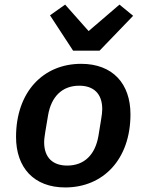

<svg xmlns="http://www.w3.org/2000/svg" viewBox="-20 -807 640 839"><path d="M264.9 12.1C430.8 12.1 550.1 -110.4 550.1 -307.5C550.1 -441.1 472.7 -528.1 334.5 -528.1C169 -528.1 50.1 -405.5 50.1 -208.5C50.1 -74.9 127.8 12.1 264.9 12.1ZM172.9 -186.1C172.9 -198.2 175.4 -214.5 177.9 -230.8L190 -302.9C203.8 -384.6 251.4 -432.5 326.3 -432.5C387.8 -432.5 426.8 -399.1 426.8 -329.9C426.8 -317.8 424.7 -301.5 421.9 -285.2L410.2 -213.4C396.3 -131.4 348.7 -83.5 273.8 -83.5C212 -83.5 172.9 -116.8 172.9 -186.1ZM198.5 -740.1 299.4 -585.6H415.1L561.8 -737.9L502.1 -786.9L367.2 -671.2L264.6 -786.9Z"/></svg>

Font: Margiela Mono Italic SmBold It
Style: Regular
Weight: 600
Designer: Mike Abbink, Paul van der Laan, Pieter van Rosmalen
Foundry: Bold Monday
Version: Version 2.003 2021